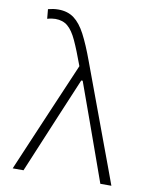

<svg xmlns="http://www.w3.org/2000/svg" viewBox="-83 -803 685 865"><g transform="rotate(10 259.0 -370.0)"><path d="M35 0Q63.5 -67.5 94.8 -140.5Q126 -213.5 155 -281.5Q177.5 -334 202 -391.2Q226.5 -448.5 251 -505.5Q225.5 -575.5 206.2 -617.2Q187 -659 164.5 -677.8Q142 -696.5 108 -696.5Q103 -696.5 92.8 -695.2Q82.5 -694 71 -690.5L67 -734Q78.5 -737 90.2 -738.8Q102 -740.5 114 -740.5Q156.5 -740.5 185.8 -718.8Q215 -697 238.5 -652Q262 -607 287.5 -537.5L380.5 -286.5Q405.5 -219.5 423.2 -171.2Q441 -123 456 -83Q471 -43 486.5 0H436Q412 -67.5 388 -134.5Q364 -201.5 339.5 -270L277 -443.5H270.5L196 -266.5Q167 -197 139.2 -130.8Q111.5 -64.5 84.5 0Z"/></g></svg>

Font: Commissioner ExtraLight
Style: Regular
Weight: 200
Designer: Kostas Bartsokas
Foundry: Kostas Bartsokas
Version: Version 1.000; ttfautohint (v1.8.3)